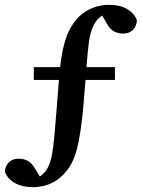

<svg xmlns="http://www.w3.org/2000/svg" viewBox="-33 -673 587 795"><path d="M107 -342V-395H216Q224 -471 242 -520Q260 -569 294 -604Q319 -628 351.5 -640.5Q384 -653 417 -653Q465 -653 495 -634.5Q525 -616 534 -588Q532 -564 517 -549Q502 -534 477 -534Q457 -534 440 -542.5Q423 -551 409 -576L390 -609Q369 -595 356 -571Q341 -542 335.5 -501.5Q330 -461 325 -395H443V-342H321L312 -231Q302 -119 285 -54Q268 11 230 49Q202 78 169.5 90Q137 102 104 102Q57 102 26.5 83.5Q-4 65 -13 37Q-11 14 4 -1Q19 -16 44 -16Q64 -16 81 -7.5Q98 1 112 25L132 58Q153 43 165 21Q177 -3 182.5 -34Q188 -65 192 -109Q196 -153 201 -215L211 -342Z"/></svg>

Font: Source Serif Pro Semibold
Style: Regular
Weight: 600
Designer: Frank Grießhammer
Foundry: Adobe Systems Incorporated
Version: Version 3.000;hotconv 1.0.109;makeotfexe 2.5.65596